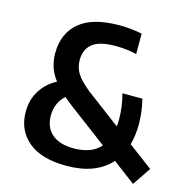

<svg xmlns="http://www.w3.org/2000/svg" viewBox="-110 -857 959 974"><g transform="rotate(15 369.0 -370.0)"><path d="M322.5 9Q190.5 9 121.8 -48.8Q53 -106.5 53 -202.5Q53 -268 84.5 -316.5Q116 -365 167 -391Q141 -425.5 130.8 -458.8Q120.5 -492 120.5 -528.5Q120.5 -632.5 189.8 -691Q259 -749.5 400 -749.5Q433 -749.5 462.5 -746.2Q492 -743 518.5 -737.5V-630.5Q465 -643 409 -643Q322.5 -643 286 -612.8Q249.5 -582.5 249.5 -527.5Q249.5 -489.5 268 -458.8Q286.5 -428 337.5 -386.5L518.5 -250.5Q520.5 -269 520.5 -290Q520.5 -320.5 516 -354.2Q511.5 -388 502.5 -420H607.5Q615.5 -388 619.8 -354.5Q624 -321 624 -291.5Q624 -231 610 -181.5L738 -85.5L673.5 10L555 -79Q476.5 9 322.5 9ZM181 -217Q181 -156 220.8 -121Q260.5 -86 336 -86Q379.5 -86 415.2 -98.5Q451 -111 475.5 -139L273 -291Q248.5 -310 228.5 -327.5Q181 -284.5 181 -217Z"/></g></svg>

Font: Encode Sans SmCnd SmBold
Style: Regular
Weight: 600
Width: 4
Designer: Multiple Designers
Foundry: Impallari Type
Version: Version 3.002; ttfautohint (v1.8.3) -l 8 -r 50 -G 200 -x 14 